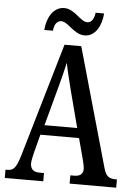

<svg xmlns="http://www.w3.org/2000/svg" viewBox="-60 -948 702 994"><g transform="rotate(5 291.0 -451.5)"><path d="M350 -771C405 -771 437 -829 441 -893H397C394 -866 382 -840 358 -840C322 -840 288 -903 234 -903C176 -903 144 -843 140 -781H185C187 -808 199 -834 224 -834C260 -834 294 -771 350 -771ZM3 0H203V-43H179C145 -43 132 -61 132 -87C132 -105 140 -131 143 -147L167 -239H368L395 -138C400 -120 406 -95 406 -81C406 -57 391 -43 361 -43H340V0H582V-43H574C541 -43 525 -55 514 -92L338 -714H251L77 -120C58 -57 43 -43 14 -43H3ZM184 -290 238 -490C251 -538 263 -585 271 -622C278 -584 290 -538 304 -481L354 -290Z"/></g></svg>

Font: Noto Serif Devanagari ExtraCondensed Medium
Style: Regular
Weight: 500
Width: 2
Designer: Universal Thirst, Indian Type Foundry and the Monotype Design Team
Foundry: Monotype Imaging Inc.
Version: Version 2.004